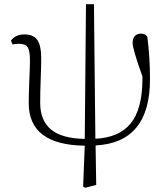

<svg xmlns="http://www.w3.org/2000/svg" viewBox="-20 -682 798 917"><path d="M660.2 -300.8V-317.4Q613.3 -447.3 613.3 -477.5Q613.3 -499 624.5 -510.3Q635.7 -521.5 653.3 -521.5Q673.8 -521.5 683.6 -506.8Q696.3 -408.2 696.3 -304.7Q697.3 -1 436.5 12.7L439.5 201.2L386.7 214.8L377 209L384.8 13.7Q117.2 10.7 117.2 -189.5Q117.2 -230.5 120.1 -298.8Q123 -367.2 123 -394.5Q123 -439.5 112.3 -456.1Q101.6 -472.7 72.3 -472.7Q52.7 -472.7 40 -469.7L32.2 -488.3Q54.7 -517.6 96.7 -517.6Q139.6 -517.6 158.2 -491.2Q176.8 -464.8 176.8 -403.3Q176.8 -367.2 174.3 -301.3Q171.9 -235.4 171.9 -191.4Q171.9 -106.4 223.6 -63.5Q275.4 -20.5 384.8 -18.6L390.6 -662.1H428.7L435.5 -19.5Q547.9 -24.4 603.5 -91.8Q659.2 -159.2 660.2 -300.8Z"/></svg>

Font: GenYoMin TW TTF ExtraLight
Style: Regular
Weight: 250
Version: Version 1.300